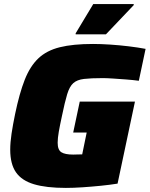

<svg xmlns="http://www.w3.org/2000/svg" viewBox="-20 -911 732 939"><path d="M302 8Q206 8 146 -10Q86 -28 58 -68.5Q30 -109 30 -179Q30 -214 36.5 -257.5Q43 -301 54 -354Q75 -455 101 -521Q127 -587 167.5 -625.5Q208 -664 272.5 -680Q337 -696 435 -696Q473 -696 518.5 -693Q564 -690 609.5 -684.5Q655 -679 692 -672L659 -516Q629 -520 595 -522.5Q561 -525 531 -527Q501 -529 483 -529Q425 -529 391 -525Q357 -521 338.5 -504.5Q320 -488 308.5 -450Q297 -412 283 -344Q273 -298 267.5 -266.5Q262 -235 262 -213Q262 -178 280 -166.5Q298 -155 338 -155Q343 -155 357 -155.5Q371 -156 382 -156L404 -263H338L370 -414H640L555 -13Q518 -7 473 -2.5Q428 2 383.5 5Q339 8 302 8ZM350 -743V-748L436 -891H634V-886L498 -743Z"/></svg>

Font: Saira Black
Style: Italic
Weight: 900
Italic angle: -12°
Designer: Hector Gatti with collaboration of the Omnibus-Type team
Foundry: Omnibus-Type
Version: Version 1.100; ttfautohint (v1.8.3)